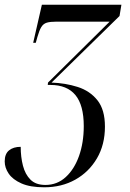

<svg xmlns="http://www.w3.org/2000/svg" viewBox="-61 -556 553 816"><path d="M127 240Q67 240 30 223.5Q-7 207 -24 182Q-41 157 -41 130Q-41 98 -22.5 83Q-4 68 27 68Q27 111 36.5 148Q46 185 68.5 207.5Q91 230 132 230Q182 230 218.5 196.5Q255 163 275 106.5Q295 50 295 -20Q295 -109 259.5 -152Q224 -195 153 -195H142L143 -205L405 -464H179Q152 -464 137.5 -459.5Q123 -455 114.5 -441Q106 -427 98 -399L91 -374H80L117 -536H455L447 -488L158 -205Q217 -203 269 -186.5Q321 -170 353 -130Q385 -90 385 -18Q385 59 351 117Q317 175 259 207.5Q201 240 127 240Z"/></svg>

Font: Noto Serif Display Condensed
Style: Italic
Weight: 400
Width: 3
Italic angle: -12°
Designer: Monotype Design Team
Foundry: Monotype Imaging Inc.
Version: Version 2.009